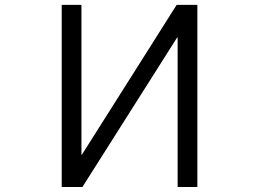

<svg xmlns="http://www.w3.org/2000/svg" viewBox="-20 -750 1040 770"><path d="M771.5 0H692.4V-599.6H690.4L310.5 0H227.5V-730.5H306.6V-129.9H308.6L688.5 -730.5H771.5Z"/></svg>

Font: Gen Shin Gothic Monospace Normal
Style: Regular
Weight: 350
Designer: [Source Han Sans]
Ryoko NISHIZUKA  (kana & ideographs); Paul D. Hunt (Latin, Greek & Cyrillic); Wenlong ZHANG  (bopomofo
Version: Version 1.002.20150607